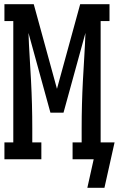

<svg xmlns="http://www.w3.org/2000/svg" viewBox="-20 -755 563 910"><path d="M475 135H394L424 0H324V-80H367V-147Q367 -204 368.5 -260.5Q370 -317 373 -373.5Q376 -430 379.5 -486.5Q383 -543 385 -599L281 -221H219L115 -599Q117 -543 120.5 -486.5Q124 -430 127 -373.5Q130 -317 131.5 -260.5Q133 -204 133 -147V-80H176V0H1V-80H43V-655H1V-735H140L250 -334L360 -735H499V-655H457V-80H523Z"/></svg>

Font: Iosevka Slab Medium
Style: Regular
Weight: 500
Monospace: yes
Designer: Belleve Invis
Foundry: Belleve Invis
Version: Version 11.1.1; ttfautohint (v1.8.3)